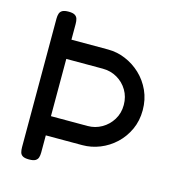

<svg xmlns="http://www.w3.org/2000/svg" viewBox="-105 -777 801 876"><g transform="rotate(15 296.0 -339.0)"><path d="M110.8 10.2Q91.2 10.2 81.6 4.6Q72 -1 69.1 -11.6Q66.2 -22.2 66.2 -36V-642.8Q66.2 -656.5 69.5 -666.6Q72.8 -676.8 82.4 -682.4Q92 -688 111.8 -688Q131.5 -688 141 -682.4Q150.5 -676.8 153.8 -666.6Q157 -656.5 157 -641.8V-567.8H330.2Q372.8 -567.8 412.6 -551.1Q452.5 -534.5 484.5 -504.4Q516.5 -474.2 535.5 -432.6Q554.5 -391 554.5 -340.8Q554.5 -290.8 535.5 -249.5Q516.5 -208.2 484.5 -178.2Q452.5 -148.2 412.2 -132Q372 -115.8 329.2 -115.8H157V-35Q157 -21.2 153.8 -11.1Q150.5 -1 140.9 4.6Q131.2 10.2 110.8 10.2ZM157 -206.5H330.2Q365.8 -206.5 396.2 -223.9Q426.8 -241.2 445.8 -271.9Q464.8 -302.5 464.8 -341.8Q464.8 -380 446.5 -410.8Q428.2 -441.5 397.5 -459.2Q366.8 -477 329.2 -477H157Z"/></g></svg>

Font: Fredoka Light
Style: Regular
Weight: 300
Designer: Ben Nathan
Foundry: Milena B. Brandão, Ben Nathan
Version: Version 2.001